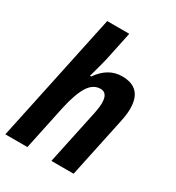

<svg xmlns="http://www.w3.org/2000/svg" viewBox="-207 -869 895 979"><g transform="rotate(30 241.0 -380.0)"><path d="M343.3 -554.2Q460.9 -554.2 460.9 -431.2Q460.9 -397.5 451.7 -355L376.5 0H245.6L314.5 -324.2Q321.8 -359.4 321.8 -384.3Q321.8 -443.8 279.8 -443.8Q236.3 -443.8 208 -398.4Q179.7 -353 159.7 -261.2L104.5 0H-25.4L135.7 -759.8H265.6L230 -590.8Q223.1 -560.1 199.2 -474.1H206.1Q261.7 -554.2 343.3 -554.2Z"/></g></svg>

Font: Open Sans Hebrew Condensed
Style: Bold Italic
Weight: 700
Width: 3
Italic angle: -12°
Foundry: Ascender Corporation, Yanek Iontef
Version: Version 2.001;PS 002.001;hotconv 1.0.70;makeotf.lib2.5.58329